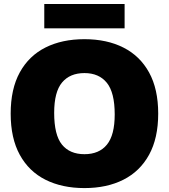

<svg xmlns="http://www.w3.org/2000/svg" viewBox="-20 -950 862 980"><path d="M411 10Q297 10 212.2 -32.5Q127.5 -75 81 -159.8Q34.5 -244.5 34.5 -370Q34.5 -496 81 -580.5Q127.5 -665 212 -707.5Q296.5 -750 411 -750Q525.5 -750 610 -707.2Q694.5 -664.5 741 -580Q787.5 -495.5 787.5 -370Q787.5 -245 741 -160.2Q694.5 -75.5 610 -32.8Q525.5 10 411 10ZM411 -163Q486 -163 525.8 -211.8Q565.5 -260.5 565.5 -366Q565.5 -478 525.2 -527.5Q485 -577 411 -577Q337 -577 296.8 -529Q256.5 -481 256.5 -374Q256.5 -261 296.2 -212Q336 -163 411 -163ZM206 -805.5V-929.5H616V-805.5Z"/></svg>

Font: Encode Sans Black
Style: Regular
Weight: 900
Designer: Multiple Designers
Foundry: Impallari Type
Version: Version 3.002; ttfautohint (v1.8.3) -l 8 -r 50 -G 200 -x 14 